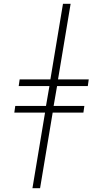

<svg xmlns="http://www.w3.org/2000/svg" viewBox="-20 -843 540 1006"><path d="M150 143 216 -253H55L60 -288H221L239 -392H78L83 -427H244L310 -823H350L284 -427H445L440 -392H279L261 -288H422L417 -253H256L190 143Z"/></svg>

Font: Iosevka Extralight
Style: Italic
Weight: 200
Italic angle: -9°
Monospace: yes
Designer: Belleve Invis
Foundry: Belleve Invis
Version: Version 32.5.0; ttfautohint (v1.8.4)